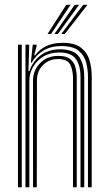

<svg xmlns="http://www.w3.org/2000/svg" viewBox="-20 -788 459 808"><path d="M350.2 0V-464.8Q350.2 -494.2 342.8 -524.1Q335.2 -554 311.4 -574.1Q287.5 -594.2 238.2 -594.2Q194.8 -594.2 163.1 -575.5Q131.5 -556.8 113.5 -524.5H109.8L117.8 -600H133.8V-591.8L123.8 -554.8H127.2Q148.2 -582.5 177.1 -595.1Q206 -607.8 242.2 -607.8Q296.8 -607.8 323.1 -585.5Q349.5 -563.2 357.8 -530.6Q366 -498 366 -467V0ZM55.5 0V-600H71.5V0ZM87.2 0V-600H103L99.8 -488.2H103.5Q118.2 -531.2 152 -556Q185.8 -580.8 233.8 -580.5Q290.8 -580.2 312.6 -549.5Q334.5 -518.8 334.5 -464V0H318.8V-462.5Q318.8 -513.2 298.9 -540.2Q279 -567.2 229.5 -567.2Q190.8 -567.2 162.5 -550.1Q134.2 -533 118.9 -506Q103.5 -479 103.5 -449.2V0ZM119 0V-450Q119 -491 148.4 -521.9Q177.8 -552.8 226 -552.8Q259.2 -552.8 275.8 -539.1Q292.2 -525.5 297.6 -504.2Q303 -483 303 -460.5V0H287.2V-459.8Q287.2 -491 275.9 -515.2Q264.5 -539.5 224 -539.5Q186.2 -539.5 160.9 -514.1Q135.5 -488.8 135.5 -451L134.8 0ZM180 -645 258.8 -767.8H277L194.8 -645ZM237.8 -645 330.2 -767.8H348.2L252.5 -645ZM209 -645 294.5 -767.8H312.8L223.5 -645Z"/></svg>

Font: Big Shoulders Inline Text
Style: Regular
Weight: 400
Designer: Patric King
Foundry: XO Type Co
Version: Version 1.000